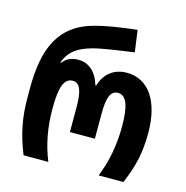

<svg xmlns="http://www.w3.org/2000/svg" viewBox="-112 -875 951 981"><g transform="rotate(15 363.5 -385.0)"><path d="M99 0H230C196 -84 180 -170 180 -270C180 -382 198 -433 244 -433C282 -433 297 -393 297 -308V-176H429V-308C429 -394 444 -433 483 -433C530 -433 547 -375 547 -272C547 -177 531 -86 496 0H627C669 -98 685 -173 685 -275C685 -439 618 -544 501 -544C433 -544 385 -507 365 -440H361C342 -507 299 -544 245 -544C215 -544 184 -536 162 -506H158C180 -573 232 -601 298 -619C340 -631 439 -645 512 -655L496 -770C398 -759 329 -747 281 -734C96 -686 42 -547 42 -339V-291C42 -186 58 -102 99 0Z"/></g></svg>

Font: Noto Sans Georgian Condensed Bold
Style: Regular
Weight: 700
Width: 3
Designer: Monotype Design Team, Akaki Razmadze
Foundry: Google LLC
Version: Version 2.005